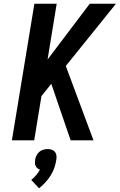

<svg xmlns="http://www.w3.org/2000/svg" viewBox="-20 -755 644 1033"><path d="M44 0 165 -735H285L236 -435L463 -735H604L334 -400L483 0H360L256 -304L203 -238L164 0ZM190 258 148 213Q162 202 174 188Q186 174 195 158Q187 155 181 150Q175 145 171.5 137.5Q168 130 168 121.5Q168 113 169 104Q171 93 176.5 81.5Q182 70 191.5 62Q201 54 212.5 50.5Q224 47 236 47Q248 47 258.5 50.5Q269 54 275.5 62Q282 70 283.5 81.5Q285 93 283 104Q280 126 272.5 147.5Q265 169 252.5 189Q240 209 224 226.5Q208 244 190 258Z"/></svg>

Font: Iosevka Extended Oblique
Style: Bold
Weight: 700
Width: 7
Italic angle: -9°
Monospace: yes
Designer: Belleve Invis
Foundry: Belleve Invis
Version: Version 32.5.0; ttfautohint (v1.8.4)